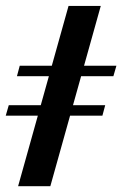

<svg xmlns="http://www.w3.org/2000/svg" viewBox="-23 -643 422 663"><path d="M35.5 -379.8 45.2 -416.1H379L368.5 -379.8ZM-3.2 -243.5 7.3 -279.8H340.3L330.6 -243.5ZM39.5 0 213.7 -622.6H325L150.8 0Z"/></svg>

Font: Playfair 9pt
Style: Bold Italic
Weight: 700
Italic angle: -15.6°
Designer: Claus Eggers Sørensen
Foundry: Claus Eggers Sørensen
Version: Version 2.203